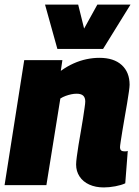

<svg xmlns="http://www.w3.org/2000/svg" viewBox="-22 -810 607 840"><path d="M84 -547H251L244 -500Q272 -520 300 -532.5Q328 -545 356.5 -551Q385 -557 413 -557Q476 -557 510.5 -525.5Q545 -494 545 -439Q545 -431 542 -409Q539 -387 534 -357.5Q529 -328 523.5 -297Q518 -266 513.5 -238Q509 -210 506 -190.5Q503 -171 503 -165Q503 -157 507.5 -152.5Q512 -148 520 -148Q524 -148 529 -148Q534 -148 537 -150L526 -8Q509 0 482.5 5Q456 10 432 10Q396 10 368.5 -2.5Q341 -15 326 -38Q311 -61 311 -90Q311 -102 314 -124.5Q317 -147 321.5 -175.5Q326 -204 331.5 -234Q337 -264 341 -291Q345 -318 348 -338Q351 -358 351 -366Q351 -383 342 -391.5Q333 -400 313 -400Q302 -400 290 -397.5Q278 -395 265.5 -390.5Q253 -386 242 -379L181 0H-2ZM549 -790 429 -596H229L175 -790H320L346 -685L404 -790Z"/></svg>

Font: Georama ExtraCondensed Thin ExtraBold
Style: Italic
Weight: 800
Italic angle: -9°
Version: Version 1.001